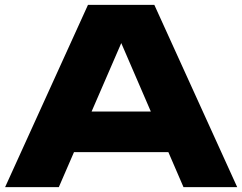

<svg xmlns="http://www.w3.org/2000/svg" viewBox="-20 -770 997 790"><path d="M216 -144V-311H733V-144ZM615 -750 956 0H735L449 -662H509L222 0H1L342 -750Z"/></svg>

Font: Unbounded
Style: Bold
Weight: 700
Designer: Luke Prowse, Jean-Baptiste Morizot, Fátima Lázaro, Florian Runge
Foundry: NaN
Version: Version 1.700